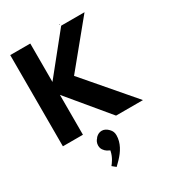

<svg xmlns="http://www.w3.org/2000/svg" viewBox="-267 -982 1364 1493"><g transform="rotate(-30 414.5 -236.0)"><path d="M498 -827C499 -822 508 -823 508 -827L498 -826ZM315 83V84C301 98 292 117 292 140C292 160 299 176 311 188L317 195C325 203 336 210 348 215L356 219L354 227C344 275 316 312 302 329L334 355C344 346 353 336 364 325L371 318C418 269 456 210 456 140C456 117 448 98 434 84L427 77C413 63 394 53 373 53C353 53 335 62 321 76ZM401 -424 719 -812H510L507 -809L232 -467V-811L231 -812H53L52 -811V6L53 7H231L232 6V-351L526 3L530 7H771ZM507 -813V-814Z"/></g></svg>

Font: Hussar Woodtype
Style: SeBd
Weight: 900
Foundry: Cannot Into Space Fonts
Version: Version 1.07